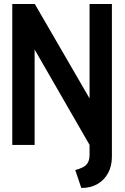

<svg xmlns="http://www.w3.org/2000/svg" viewBox="-20 -720 619 954"><path d="M536 59V-700H425L425 -231L153 -700H41V0H152L152 -474L425 0V48Q425 73 416.5 88Q408 103 392 111Q376 119 354 125L384 214Q431 214 465 194Q499 174 517.5 139Q536 104 536 59Z"/></svg>

Font: Advent Pro
Style: Regular
Weight: 400
Designer: VivaRado, Andreas Kalpakidis
Foundry: VivaRado, Andreas Kalpakidis
Version: Version 3.000